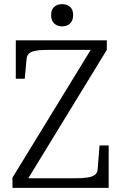

<svg xmlns="http://www.w3.org/2000/svg" viewBox="-20 -904 583 924"><path d="M220 -664Q192 -664 171 -662.5Q150 -661 136.5 -656Q123 -651 116 -642.5Q109 -634 108 -620L99 -525H56V-710H494V-664L99 -18L79 -46H337Q376 -46 400 -49.5Q424 -53 436.5 -62.5Q449 -72 450 -90L459 -204H503V0H40V-49L427 -681L448 -664ZM279 -777Q256 -777 241 -791Q226 -805 226 -831Q226 -858 241 -871Q256 -884 279 -884Q302 -884 317 -871Q332 -858 332 -831Q332 -805 317 -791Q302 -777 279 -777Z"/></svg>

Font: Roboto Serif 28pt Condensed Light
Style: Regular
Weight: 300
Width: 3
Designer: Greg Gazdowicz
Foundry: Commercial Type
Version: Version 1.008